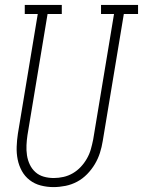

<svg xmlns="http://www.w3.org/2000/svg" viewBox="-20 -755 583 783"><path d="M198 8Q172 8 146.5 1.5Q121 -5 101 -20.5Q81 -36 69 -58Q57 -80 52 -105Q47 -130 48 -157Q49 -184 53 -210L134 -698H81V-735H232V-698H174L92 -204Q89 -184 88 -163Q87 -142 90 -122Q93 -102 101.5 -84Q110 -66 124.5 -53Q139 -40 158.5 -34.5Q178 -29 199 -29Q219 -29 239 -33.5Q259 -38 277 -48.5Q295 -59 309.5 -74.5Q324 -90 334.5 -108.5Q345 -127 350.5 -146.5Q356 -166 360 -186L445 -698H392V-735H543V-698H485L399 -180Q395 -155 387.5 -131.5Q380 -108 367 -86Q354 -64 335.5 -45Q317 -26 294.5 -14Q272 -2 247 3Q222 8 198 8Z"/></svg>

Font: Iosevka Slab XLtObl
Style: Regular
Weight: 200
Italic angle: -9°
Monospace: yes
Designer: Belleve Invis
Foundry: Belleve Invis
Version: Version 11.1.1; ttfautohint (v1.8.3)